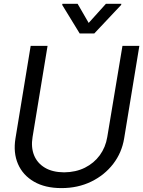

<svg xmlns="http://www.w3.org/2000/svg" viewBox="-20 -966 745 999"><path d="M617.2 -727.5H705.1L626 -246.1Q613.8 -171.4 568.8 -113Q523.9 -54.7 454.6 -21Q385.3 12.7 299.8 12.7Q214.4 12.7 156.5 -21Q98.6 -54.7 73.5 -113Q48.3 -171.4 60.5 -246.1L139.6 -727.5H227.5L149.4 -252.9Q140.6 -199.7 157.2 -158.4Q173.8 -117.2 213.4 -93.5Q252.9 -69.8 313.5 -69.3Q374.5 -69.8 421.9 -93.5Q469.2 -117.2 499.3 -158.4Q529.3 -199.7 538.1 -252.9ZM383.8 -946.3 441.4 -846.7 531.2 -946.3H611.3L610.4 -940.4L470.7 -792H394.5L303.7 -940.4L304.7 -946.3Z"/></svg>

Font: Inter Tight
Style: Italic
Weight: 400
Italic angle: -9.39999°
Designer: Rasmus Andersson
Foundry: rsms
Version: Version 3.002